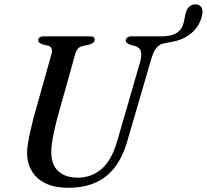

<svg xmlns="http://www.w3.org/2000/svg" viewBox="-20 -871 973 904"><path d="M931.5 -799.5Q919 -740 867.5 -704.5Q816 -669 730.5 -668.5L735 -699.5Q788 -699.5 813.2 -716.8Q838.5 -734 845.5 -767L853 -804Q857.5 -826.5 870.2 -838.8Q883 -851 902.5 -850.5Q920.5 -849.5 928.5 -835.8Q936.5 -822 931.5 -799.5ZM532.5 -209 640 -580Q648.5 -611.5 643.2 -629.5Q638 -647.5 616.5 -654L597 -659Q584 -664 578 -668.8Q572 -673.5 572 -681Q572.5 -689 579.8 -694.5Q587 -700 601 -700H774.5Q786 -700 791.8 -697.2Q797.5 -694.5 797.5 -689.5Q797.5 -682 792.5 -677.5Q787.5 -673 777 -671.5L752 -667Q731 -663 716.2 -645Q701.5 -627 689.5 -584L579 -205.5Q557.5 -131 520 -82.5Q482.5 -34 428 -10.5Q373.5 13 300.5 13Q235 13 192 -9Q149 -31 128 -68.8Q107 -106.5 107.5 -154Q107.5 -173.5 112.2 -200.5Q117 -227.5 123.8 -257Q130.5 -286.5 137 -313L222 -615Q227 -629.5 223.2 -641Q219.5 -652.5 207.5 -655.5L180.5 -662Q169 -666.5 164.5 -670.8Q160 -675 160 -683Q160 -690 167.2 -695Q174.5 -700 187 -700H403Q426.5 -700 426 -684.5Q426 -677.5 420 -671.2Q414 -665 400.5 -661L368.5 -654Q355 -651 347 -642Q339 -633 333.5 -614L249 -312.5Q235 -258 228.2 -220.5Q221.5 -183 221.5 -156Q221 -96 254.2 -65.2Q287.5 -34.5 345.5 -34.5Q410.5 -34.5 458.2 -75.5Q506 -116.5 532.5 -209Z"/></svg>

Font: Fraunces
Style: Italic
Weight: 400
Italic angle: -16°
Version: Version 1.000;[b76b70a41]